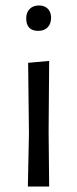

<svg xmlns="http://www.w3.org/2000/svg" viewBox="-20 -683 282 703"><path d="M123 -663Q143 -663 155 -651Q167 -639 167 -618Q167 -596 154.5 -583Q142 -570 120 -570Q76 -570 76 -616Q76 -637 88.5 -650Q101 -663 123 -663ZM82 0 86 -194 83 -453 160 -460 158 -201 160 0Z"/></svg>

Font: Alegreya Sans SC
Style: Regular
Weight: 400
Designer: Juan Pablo del Peral
Foundry: Huerta Tipografica
Version: Version 2.007